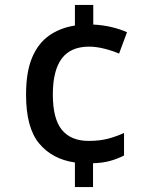

<svg xmlns="http://www.w3.org/2000/svg" viewBox="-20 -744 612 774"><path d="M356 -645Q396 -643 431 -634.5Q466 -626 492 -614L460 -528Q432 -540 399.5 -548Q367 -556 339 -556Q265 -556 229 -508Q193 -460 193 -363Q193 -265 229.5 -220.5Q266 -176 337 -176Q381 -176 414 -184.5Q447 -193 480 -208V-117Q452 -103 422.5 -95Q393 -87 355 -86V10H282V-89Q191 -102 138 -165.5Q85 -229 85 -362Q85 -454 109.5 -512Q134 -570 178.5 -601Q223 -632 282 -641V-724H356Z"/></svg>

Font: Noto Sans Myanmar Medium
Style: Regular
Weight: 500
Designer: Monotype Design Team
Foundry: Monotype Imaging Inc.
Version: Version 2.107; ttfautohint (v1.8.4.7-5d5b)